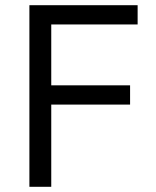

<svg xmlns="http://www.w3.org/2000/svg" viewBox="-20 -718 599 738"><path d="M93 0V-698H509V-624H177V-390H480V-316H177V0Z"/></svg>

Font: Aneliza
Style: Regular
Weight: 400
Designer: Mike Abbink, Paul van der Laan, Pieter van Rosmalen
Foundry: Bold Monday
Version: Version 3.001;September 8, 2019;FontCreator 11.5.0.2425 64-b